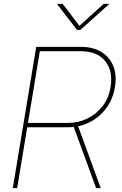

<svg xmlns="http://www.w3.org/2000/svg" viewBox="-20 -969 626 989"><path d="M45.9 0 166.5 -727.5H398.4Q459 -727.5 501.7 -701.7Q544.4 -675.8 563.5 -628.9Q582.5 -582 571.8 -519.5Q561.5 -458 527.1 -411.6Q492.7 -365.2 441.7 -339.4Q390.6 -313.5 329.6 -313.5H109.4L113.3 -335.9H329.6Q384.3 -335.9 430.9 -358.9Q477.5 -381.8 509 -423.1Q540.5 -464.4 549.3 -519.5Q563.5 -603.5 521.7 -654.3Q480 -705.1 398.4 -705.1H185.1L68.4 0ZM475.1 0 354 -331.1H377.9L499 0ZM302.7 -949.2 389.2 -835.9 514.2 -949.2H542.5V-948.2L394 -814.9H376.5L273.9 -948.2L274.4 -949.2Z"/></svg>

Font: Inter 28pt Thin
Style: Italic
Weight: 250
Italic angle: -9.3988°
Designer: Rasmus Andersson
Foundry: rsms
Version: Version 4.001;git-66647c0bb